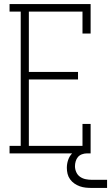

<svg xmlns="http://www.w3.org/2000/svg" viewBox="-20 -755 547 945"><path d="M27 0V-37H82V-698H27V-735H426V-590H386V-698H122V-401H364V-364H122V-37H386V-145H426V0ZM432 170Q417 170 402 168.5Q387 167 373 162Q359 157 346.5 148.5Q334 140 325 127.5Q316 115 312.5 100.5Q309 86 309 71Q309 51 315.5 32Q322 13 335.5 -0.5Q349 -14 368.5 -19.5Q388 -25 407 -25V0Q395 0 383 4.5Q371 9 363.5 18Q356 27 352.5 39Q349 51 349 63Q349 78 355.5 92.5Q362 107 374.5 115.5Q387 124 402 127Q417 130 432 130H507V170Z"/></svg>

Font: Iosevka Slab Extralight
Style: Regular
Weight: 200
Monospace: yes
Designer: Belleve Invis
Foundry: Belleve Invis
Version: Version 11.1.1; ttfautohint (v1.8.3)